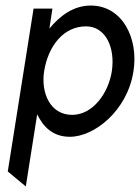

<svg xmlns="http://www.w3.org/2000/svg" viewBox="-20 -482 505 692"><path d="M8 136 73 190 114 -70C136 -25 170 11 232 11C320 11 439 -83 461 -225C480 -344 421 -462 307 -462C244 -462 195 -424 158 -379L169 -451H101ZM139 -225C154 -318 210 -387 290 -387C361 -387 396 -310 383 -225C371 -147 315 -68 240 -68C161 -68 127 -147 139 -225Z"/></svg>

Font: Charger Sport
Style: NrwObl
Weight: 400
Designer: Jasper
Foundry: Cannot Into Space Fonts
Version: Version 1.1